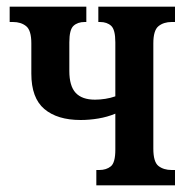

<svg xmlns="http://www.w3.org/2000/svg" viewBox="-20 -556 565 576"><path d="M269 0V-46H278Q299 -46 312.5 -57Q326 -68 326 -107V-215Q302 -205 275 -200.5Q248 -196 222 -196Q152 -196 113 -229Q74 -262 74 -335V-426Q74 -465 58.5 -477.5Q43 -490 19 -490H9V-536H239V-490H234Q213 -490 200.5 -478.5Q188 -467 188 -429V-343Q188 -298 207 -277.5Q226 -257 265 -257Q280 -257 296 -259.5Q312 -262 326 -267V-429Q326 -467 313.5 -478.5Q301 -490 280 -490H275V-536H505V-490H495Q471 -490 455.5 -477.5Q440 -465 440 -426V-110Q440 -70 455.5 -58Q471 -46 495 -46H505V0Z"/></svg>

Font: Noto Serif ExtraCondensed SemiBold
Style: Regular
Weight: 600
Width: 2
Designer: Monotype Design Team
Foundry: Monotype Imaging Inc.
Version: Version 2.015; ttfautohint (v1.8.4.7-5d5b)